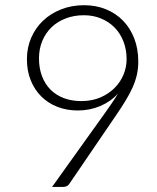

<svg xmlns="http://www.w3.org/2000/svg" viewBox="-20 -736 620 756"><path d="M286.5 -301Q243 -301 206.2 -315.2Q169.5 -329.5 142.8 -356Q116 -382.5 101 -419.8Q86 -457 86 -503Q86 -548.5 102.8 -587.2Q119.5 -626 149.5 -654.5Q179.5 -683 220.8 -699.2Q262 -715.5 311 -715.5Q358 -715.5 397.2 -699.5Q436.5 -683.5 464.8 -654.2Q493 -625 508.8 -584.2Q524.5 -543.5 524.5 -493.5Q524.5 -466 518.8 -441Q513 -416 501.8 -391Q490.5 -366 474.5 -339.8Q458.5 -313.5 438 -283.5L252.5 -11.5Q245 0 228 0H185L394 -292Q409 -313 421.8 -331.8Q434.5 -350.5 445 -368Q416 -336 374.8 -318.5Q333.5 -301 286.5 -301ZM478.5 -502.5Q478.5 -541 466 -573Q453.5 -605 431 -627.8Q408.5 -650.5 377.8 -663.2Q347 -676 310.5 -676Q271.5 -676 238.8 -663.5Q206 -651 182.8 -628.5Q159.5 -606 146.5 -574.8Q133.5 -543.5 133.5 -506Q133.5 -467 145.5 -435.8Q157.5 -404.5 179.2 -382.8Q201 -361 231.8 -349.5Q262.5 -338 300 -338Q342.5 -338 375.8 -352.5Q409 -367 432 -390.5Q455 -414 466.8 -443.2Q478.5 -472.5 478.5 -502.5Z"/></svg>

Font: Lato TR Light
Style: Regular
Weight: 300
Designer: Lukasz Dziedzic
Foundry: Lukasz Dziedzic
Version: Version 1.104 2013